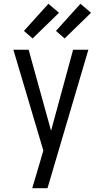

<svg xmlns="http://www.w3.org/2000/svg" viewBox="-20 -999 540 1019"><path d="M232 0H151Q160 -30 169 -60.5Q178 -91 187 -121L210 -200L51 -735H132L251 -305L368 -735H449ZM323 -795 277 -835 407 -979 463 -931ZM153 -795 107 -835 237 -979 293 -931Z"/></svg>

Font: Huly
Style: Regular
Weight: 400
Designer: Belleve Invis
Foundry: Belleve Invis
Version: Version 33.2.5; ttfautohint (v1.8.4)